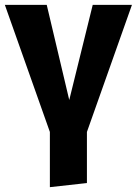

<svg xmlns="http://www.w3.org/2000/svg" viewBox="-26 -551 565 793"><path d="M519 -531 333 -6V205L180 222V-6L-6 -531H167L260 -138L357 -531Z"/></svg>

Font: FiraGO
Style: Bold
Weight: 700
Designer: bBox Type
Foundry: bBox Type GmbH
Version: Version 1.001;PS 001.001;hotconv 1.0.88;makeotf.lib2.5.64775